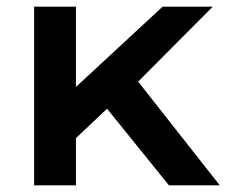

<svg xmlns="http://www.w3.org/2000/svg" viewBox="-20 -554 677 574"><path d="M300 -229 207 -141V0H82V-534H207V-294L466 -534H616L393 -310L637 0H485Z"/></svg>

Font: APTA Sans SemiBold
Style: Bold
Weight: 600
Version: Version 7.200